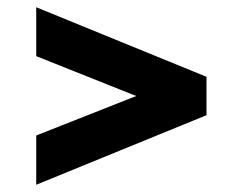

<svg xmlns="http://www.w3.org/2000/svg" viewBox="-20 -608 670 530"><path d="M550 -290V-396L80 -588V-453L356 -343L80 -234V-98Z"/></svg>

Font: Overpass ExtraBold
Style: Regular
Weight: 800
Designer: Delve Withrington, Thomas Jockin
Foundry: Delve Fonts
Version: Version 3.000;DELV;Overpass